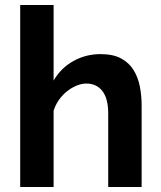

<svg xmlns="http://www.w3.org/2000/svg" viewBox="-20 -750 644 770"><path d="M548 0H414V-294Q414 -355 390.5 -385Q367 -415 326 -415Q302 -415 275 -401Q248 -387 226.5 -362.5Q205 -338 195 -306V0H61V-730H195V-427Q224 -477 274 -505Q324 -533 383 -533Q434 -533 466 -515.5Q498 -498 516 -468.5Q534 -439 541 -402.5Q548 -366 548 -327Z"/></svg>

Font: Raleway Thin
Style: Bold
Weight: 700
Version: Version 4.026